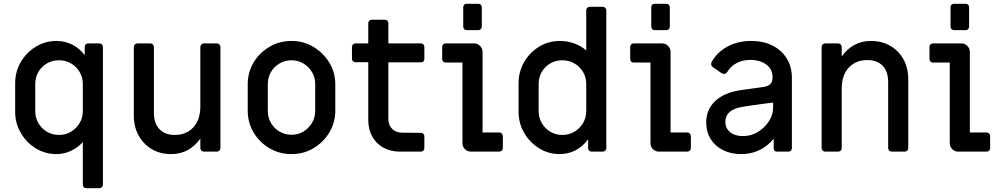

<svg xmlns="http://www.w3.org/2000/svg" viewBox="-20 -800 5277 1013"><path d="M435 193Q427 193 422 187.5Q417 182 417 174V-50Q389 -20 353 -3.5Q317 13 278 13Q218 13 168.5 -17.5Q119 -48 89.5 -99Q60 -150 60 -210V-361Q60 -422 89.5 -472.5Q119 -523 169 -553.5Q219 -584 278 -584Q322 -584 360.5 -565Q399 -546 427 -509V-552Q427 -560 432 -565.5Q437 -571 445 -571H504Q512 -571 517.5 -565.5Q523 -560 523 -552V174Q523 182 517.5 187.5Q512 193 504 193ZM291 -88Q326 -88 354.5 -105Q383 -122 400 -150.5Q417 -179 417 -213V-357Q417 -392 400 -420.5Q383 -449 354.5 -465.5Q326 -482 291 -482Q256 -482 227.5 -465.5Q199 -449 182.5 -420.5Q166 -392 166 -357V-213Q166 -179 182.5 -150.5Q199 -122 227.5 -105Q256 -88 291 -88Z M883 13Q825 13 781 -13Q737 -39 711.5 -85Q686 -131 686 -190V-552Q686 -560 691.5 -565.5Q697 -571 705 -571H773Q781 -571 786.5 -565.5Q792 -560 792 -552V-205Q792 -149 821.5 -118.5Q851 -88 902 -88Q963 -88 1000 -128Q1037 -168 1037 -239V-552Q1037 -560 1042.5 -565.5Q1048 -571 1056 -571H1124Q1132 -571 1137.5 -565.5Q1143 -560 1143 -552V-19Q1143 -11 1137.5 -5.5Q1132 0 1124 0H1056Q1048 0 1042.5 -5.5Q1037 -11 1037 -19V-69Q1010 -30 971 -8.5Q932 13 883 13Z M1518 13Q1454 13 1401.5 -18Q1349 -49 1318 -101Q1287 -153 1287 -216V-355Q1287 -418 1317.5 -469.5Q1348 -521 1401 -552.5Q1454 -584 1518 -584Q1582 -584 1634 -552.5Q1686 -521 1717.5 -469.5Q1749 -418 1749 -355V-216Q1749 -153 1717.5 -101Q1686 -49 1634 -18Q1582 13 1518 13ZM1518 -89Q1553 -89 1581 -106Q1609 -123 1626 -151.5Q1643 -180 1643 -214V-357Q1643 -392 1626 -420Q1609 -448 1581 -465Q1553 -482 1518 -482Q1483 -482 1454.5 -465Q1426 -448 1409.5 -420Q1393 -392 1393 -357V-214Q1393 -180 1409.5 -151.5Q1426 -123 1454.5 -106Q1483 -89 1518 -89Z M2091 0Q2040 0 2002 -21.5Q1964 -43 1943.5 -80.5Q1923 -118 1923 -167V-472H1855Q1847 -472 1842 -477Q1837 -482 1837 -490V-552Q1837 -560 1842 -565.5Q1847 -571 1855 -571H1923V-678Q1923 -686 1928.5 -691Q1934 -696 1942 -696H2010Q2019 -696 2024 -691Q2029 -686 2029 -678V-571H2201Q2209 -571 2214 -565.5Q2219 -560 2219 -552V-489Q2219 -481 2214 -476Q2209 -471 2201 -471H2029V-173Q2029 -140 2048.5 -120.5Q2068 -101 2100 -100L2201 -99Q2209 -99 2214 -94Q2219 -89 2219 -81V-19Q2219 -11 2214 -5.5Q2209 0 2201 0Z M2465 0Q2446 0 2433 -13Q2420 -26 2420 -45V-470H2331Q2323 -470 2318 -475.5Q2313 -481 2313 -489V-552Q2313 -560 2318 -565.5Q2323 -571 2331 -571H2481Q2500 -571 2513 -557.5Q2526 -544 2526 -525V-101H2614Q2622 -101 2627.5 -95.5Q2633 -90 2633 -82V-19Q2633 -11 2627.5 -5.5Q2622 0 2614 0ZM2442 -641Q2434 -641 2429 -646.5Q2424 -652 2424 -660V-762Q2424 -770 2429 -775Q2434 -780 2442 -780H2504Q2512 -780 2517 -775Q2522 -770 2522 -762V-660Q2522 -652 2517 -646.5Q2512 -641 2504 -641Z M2933 13Q2874 13 2824.5 -17.5Q2775 -48 2745.5 -99Q2716 -150 2716 -210V-361Q2716 -421 2745 -472Q2774 -523 2824 -553.5Q2874 -584 2934 -584Q2973 -584 3009.5 -571Q3046 -558 3073 -534V-745Q3073 -753 3078 -758.5Q3083 -764 3091 -764H3160Q3168 -764 3173.5 -758.5Q3179 -753 3179 -745V-19Q3179 -11 3173.5 -5.5Q3168 0 3160 0H3101Q3093 0 3088 -5.5Q3083 -11 3083 -19V-65Q3055 -27 3016.5 -7Q2978 13 2933 13ZM2947 -88Q2982 -88 3010.5 -105Q3039 -122 3056 -150.5Q3073 -179 3073 -213V-357Q3073 -392 3056 -420.5Q3039 -449 3010.5 -465.5Q2982 -482 2947 -482Q2912 -482 2883.5 -465.5Q2855 -449 2838.5 -420.5Q2822 -392 2822 -357V-213Q2822 -179 2838.5 -150.5Q2855 -122 2883.5 -105Q2912 -88 2947 -88Z M3457 0Q3438 0 3425 -13Q3412 -26 3412 -45V-470H3323Q3315 -470 3310 -475.5Q3305 -481 3305 -489V-552Q3305 -560 3310 -565.5Q3315 -571 3323 -571H3473Q3492 -571 3505 -557.5Q3518 -544 3518 -525V-101H3606Q3614 -101 3619.5 -95.5Q3625 -90 3625 -82V-19Q3625 -11 3619.5 -5.5Q3614 0 3606 0ZM3434 -641Q3426 -641 3421 -646.5Q3416 -652 3416 -660V-762Q3416 -770 3421 -775Q3426 -780 3434 -780H3496Q3504 -780 3509 -775Q3514 -770 3514 -762V-660Q3514 -652 3509 -646.5Q3504 -641 3496 -641Z M3891 13Q3836 13 3794.5 -8Q3753 -29 3729.5 -66.5Q3706 -104 3706 -154Q3706 -222 3753 -266.5Q3800 -311 3885 -324Q3902 -327 3927 -330Q3952 -333 3976 -336.5Q4000 -340 4013 -342Q4035 -346 4045.5 -358Q4056 -370 4056 -391V-397Q4054 -438 4021 -461Q3988 -484 3941 -484Q3899 -484 3868 -468Q3837 -452 3819 -423Q3811 -410 3800 -410Q3793 -410 3787 -414L3741 -446Q3732 -452 3732 -463Q3732 -466 3734 -472Q3763 -524 3817.5 -554Q3872 -584 3943 -584Q4008 -584 4056 -559.5Q4104 -535 4131 -491.5Q4158 -448 4158 -389V-19Q4158 -11 4153 -5.5Q4148 0 4140 0H4080Q4062 0 4062 -19V-68Q4029 -28 3985.5 -7.5Q3942 13 3891 13ZM3899 -82Q3943 -82 3979 -104Q4015 -126 4037 -160.5Q4059 -195 4059 -232V-259Q4034 -256 4004.5 -252Q3975 -248 3946.5 -244Q3918 -240 3895 -236Q3807 -221 3807 -157Q3807 -123 3832.5 -102.5Q3858 -82 3899 -82Z M4334 0Q4326 0 4320.5 -5.5Q4315 -11 4315 -19V-552Q4315 -560 4320.5 -565.5Q4326 -571 4334 -571H4402Q4410 -571 4415.5 -565.5Q4421 -560 4421 -552V-502Q4448 -541 4487 -562.5Q4526 -584 4575 -584Q4633 -584 4677.5 -558Q4722 -532 4747 -486.5Q4772 -441 4772 -381V-19Q4772 -11 4766.5 -5.5Q4761 0 4753 0H4685Q4677 0 4671.5 -5.5Q4666 -11 4666 -19V-366Q4666 -423 4637 -453Q4608 -483 4556 -483Q4495 -483 4458 -443Q4421 -403 4421 -332V-19Q4421 -11 4415.5 -5.5Q4410 0 4402 0Z M5036 0Q5017 0 5004 -13Q4991 -26 4991 -45V-470H4902Q4894 -470 4889 -475.5Q4884 -481 4884 -489V-552Q4884 -560 4889 -565.5Q4894 -571 4902 -571H5052Q5071 -571 5084 -557.5Q5097 -544 5097 -525V-101H5185Q5193 -101 5198.5 -95.5Q5204 -90 5204 -82V-19Q5204 -11 5198.5 -5.5Q5193 0 5185 0ZM5013 -641Q5005 -641 5000 -646.5Q4995 -652 4995 -660V-762Q4995 -770 5000 -775Q5005 -780 5013 -780H5075Q5083 -780 5088 -775Q5093 -770 5093 -762V-660Q5093 -652 5088 -646.5Q5083 -641 5075 -641Z"/></svg>

Font: Miriam Libre SemiBold
Style: Regular
Weight: 600
Version: Version 2.000